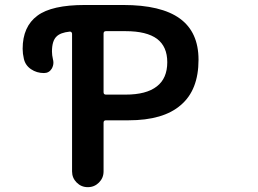

<svg xmlns="http://www.w3.org/2000/svg" viewBox="-20 -775 1040 774"><path d="M270.5 -84V-638.7Q270.5 -642.6 267.6 -645.5Q264.6 -648.4 260.7 -647.5Q223.6 -643.6 208 -627.9Q189.5 -610.4 189.5 -567.4Q189.5 -552.7 193.4 -536.1Q195.3 -529.3 195.3 -522.5Q195.3 -509.8 188.5 -498Q177.7 -480.5 157.2 -480.5Q127.9 -480.5 105 -496.1Q82 -511.7 76.2 -538.1Q71.3 -558.6 71.3 -578.1Q71.3 -668 130.9 -711.9Q188.5 -754.9 322.3 -754.9H476.6Q629.9 -754.9 705.1 -700.2Q780.3 -645.5 780.3 -534.2Q780.3 -412.1 709 -351.6Q638.7 -290 498 -290H496.1H407.2Q397.5 -290 397.5 -280.3V-84Q397.5 -57.6 378.9 -39.1Q360.4 -20.5 334 -20.5Q307.6 -20.5 289.1 -39.1Q270.5 -57.6 270.5 -84ZM486.3 -393.6Q570.3 -393.6 612.3 -426.8Q654.3 -459 654.3 -524.4Q654.3 -586.9 613.3 -618.2Q571.3 -649.4 486.3 -649.4H407.2Q397.5 -649.4 397.5 -639.6V-403.3Q397.5 -393.6 407.2 -393.6Z"/></svg>

Font: Rounded-X Mgen+ 1m medium
Style: Regular
Weight: 500
Designer: [Source Han Sans]
Ryoko NISHIZUKA  (kana & ideographs); Paul D. Hunt (Latin, Greek & Cyrillic); Wenlong ZHANG  (bopomofo
Version: Version 1.059.20150602